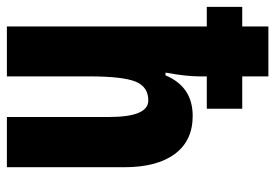

<svg xmlns="http://www.w3.org/2000/svg" viewBox="-145 -659 800 558"><g transform="rotate(90 255.0 -380.0)"><path d="M198 -760V-684H292V-581H198V-559Q198 -521 187 -461H195Q228 -540 313 -540Q385 -540 423.5 -488Q462 -436 462 -341V0H316V-297Q316 -411 268 -411Q228 -411 213 -373.5Q198 -336 198 -239V0H53V-581H-4V-684H53V-760Z"/></g></svg>

Font: Noto Sans Ethiopic ExtraCondensed ExtraBold
Style: Regular
Weight: 800
Width: 2
Designer: Monotype Design Team
Foundry: Monotype Imaging Inc.
Version: Version 2.102; ttfautohint (v1.8.4.7-5d5b)